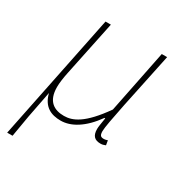

<svg xmlns="http://www.w3.org/2000/svg" viewBox="-159 -584 808 869"><g transform="rotate(30 245.0 -149.0)"><path d="M6 180H34C48 94 56 50 80 -70C96 -6 138 12 188 12C241 12 300 -22 354 -98H358C353 -64 350 -52 350 -38C350 -2 366 12 396 12C406 12 412 10 422 6L418 -18C412 -16 406 -14 398 -14C384 -14 376 -18 376 -42C376 -78 417 -262 462 -478H434L368 -150C288 -36 235 -14 190 -14C140 -14 98 -36 98 -112C98 -132 102 -162 108 -190L168 -478H140Z"/></g></svg>

Font: Source Sans Pro ExtraLight
Style: Italic
Weight: 200
Italic angle: -11°
Designer: Paul D. Hunt
Foundry: Adobe Systems Incorporated
Version: Version 3.006;hotconv 1.0.111;makeotfexe 2.5.65597